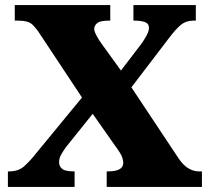

<svg xmlns="http://www.w3.org/2000/svg" viewBox="-20 -734 825 754"><path d="M11 0V-61H17Q53 -61 76 -82Q99 -103 121 -131L302 -351L137 -600Q121 -625 105.5 -639Q90 -653 51 -653H38V-714H413V-653H407Q373 -653 361.5 -643Q350 -633 350 -621Q350 -611 358.5 -595Q367 -579 377 -565L455 -457L536 -563Q544 -574 554.5 -592.5Q565 -611 565 -624Q565 -642 548.5 -647.5Q532 -653 509 -653H504V-714H749V-653H740Q711 -653 691 -637Q671 -621 641 -581L496 -391L680 -114Q700 -84 720.5 -72.5Q741 -61 760 -61H773V0H399V-61H404Q464 -61 464 -94Q464 -105 459 -118.5Q454 -132 431 -163L344 -287L238 -155Q229 -142 220.5 -127.5Q212 -113 212 -97Q212 -81 224 -71Q236 -61 269 -61H273V0Z"/></svg>

Font: Noto Serif Tamil Black
Style: Regular
Weight: 900
Designer: Indian Type Foundry, Tom Grace, and the Monotype Design Team
Foundry: Monotype Imaging Inc.
Version: Version 2.004; ttfautohint (v1.8.4.7-5d5b)